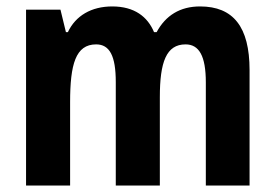

<svg xmlns="http://www.w3.org/2000/svg" viewBox="-20 -577 855 597"><path d="M602 -557C540 -557 495 -529 467 -477H459C439 -525 398 -557 329 -557C264 -557 215 -528 191 -477H185L168 -547H61V0H198V-259C198 -377 215 -439 279 -439C321 -439 340 -403 340 -322V0H477V-275C477 -384 497 -439 557 -439C599 -439 620 -403 620 -321V0H756V-359C756 -494 705 -557 602 -557Z"/></svg>

Font: Noto Sans Thai Looped Condensed
Style: Bold
Weight: 700
Width: 3
Designer: Sasikarn Vongin, Ben Mitchell
Foundry: The Fontpad Ltd
Version: Version 1.001